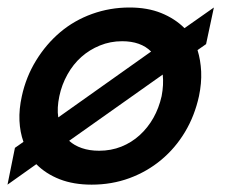

<svg xmlns="http://www.w3.org/2000/svg" viewBox="-70 -486 636 517"><path d="M-29.8 -87.9 -6.8 -104Q-16.1 -129.9 -17.6 -160.9Q-19 -191.9 -11.2 -227.1Q0 -278.8 27.1 -323Q54.2 -367.2 92 -399.2Q129.9 -431.2 178 -448.5Q226.1 -465.8 278.8 -465.8Q327.1 -465.8 364 -450.9Q400.9 -436 426.8 -410.2L505.9 -465.8L484.9 -367.2L461.9 -351.1Q470.2 -324.2 471.7 -293.2Q473.1 -262.2 465.8 -227.1Q454.1 -173.8 428 -130.4Q401.9 -86.9 364 -55.4Q326.2 -23.9 278.6 -6.3Q231 11.2 176.8 11.2Q127.9 11.2 90.6 -3.4Q53.2 -18.1 27.8 -43.9L-49.8 11.2ZM365.2 -227.1Q371.1 -257.8 368.2 -285.2L116.2 -106.9Q129.9 -94.2 150.4 -87.2Q170.9 -80.1 196.8 -80.1Q229 -80.1 256.6 -91.1Q284.2 -102.1 306.2 -122.1Q328.1 -142.1 343 -168.5Q357.9 -194.8 365.2 -227.1ZM89.8 -227.1Q83 -194.8 86.9 -169.9L336.9 -347.2Q309.1 -375 258.8 -375Q227.1 -375 199 -363.5Q170.9 -352.1 148.9 -332.5Q127 -313 111.6 -285.4Q96.2 -257.8 89.8 -227.1Z"/></svg>

Font: Anonymous Pro
Style: Bold Italic
Weight: 700
Italic angle: -12°
Monospace: yes
Designer: Mark Simonson
Version: Version 1.003